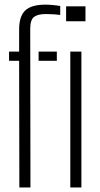

<svg xmlns="http://www.w3.org/2000/svg" viewBox="-20 -828 440 848"><path d="M20 -559.5V-600H64.5V-697.5Q64.5 -756 91.5 -781.8Q118.5 -807.5 181 -807.5Q194.5 -807.5 213.2 -805.8Q232 -804 246 -801.5V-762Q234.5 -763.5 218.2 -764.8Q202 -766 182.5 -766Q147 -766 130.2 -753.2Q113.5 -740.5 113.5 -700L114.5 0H65.5L64.5 -559.5ZM150.5 -559.5V-600H231V-559.5ZM272 -734V-800H357.5V-734ZM290.5 0V-600H339.5V0Z"/></svg>

Font: Big Shoulders Stencil Text ExtraLight
Style: Regular
Weight: 250
Version: Version 2.001